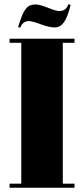

<svg xmlns="http://www.w3.org/2000/svg" viewBox="-20 -882 395 902"><path d="M25 -700H330V-681H275V-19H330V0H25V-19H80V-681H25ZM116 -783Q87 -783 75 -752L65 -755Q82 -810 93.5 -829Q105 -848 117 -854.5Q129 -861 148 -861Q167 -861 205.5 -845.5Q244 -830 258 -830Q291 -830 301 -862L312 -859Q297 -799 279.5 -776Q262 -753 237 -753Q212 -753 171.5 -768Q131 -783 116 -783Z"/></svg>

Font: SVN-Abril Fatface
Style: Regular
Weight: 400
Designer: Veronika Burian, Jos? Scaglione
Foundry: TypeTogether
Version: Version 1.001